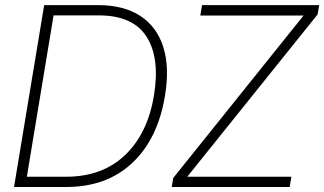

<svg xmlns="http://www.w3.org/2000/svg" viewBox="-20 -748 1297 768"><path d="M244.6 0H36.1L156.7 -727.5H373Q475.1 -727.5 541.3 -684.3Q607.4 -641.1 633.1 -560.1Q658.7 -479 640.1 -365.7Q611.8 -192.9 509.3 -96.4Q406.7 0 244.6 0ZM87.4 -41H243.2Q389.2 -41 480 -127.4Q570.8 -213.9 595.7 -365.7Q620.6 -516.1 566.2 -601.3Q511.7 -686.5 374.5 -686.5H194.3ZM667 0 672.9 -36.1 1194.3 -686H781.2L788.1 -727.5H1256.8L1250.5 -690.4L729 -41H1145.5L1138.7 0Z"/></svg>

Font: Inter Display ExtraLight
Style: Italic
Weight: 200
Italic angle: -9.39999°
Designer: Rasmus Andersson
Foundry: rsms
Version: Version 4.000;git-a52131595